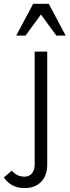

<svg xmlns="http://www.w3.org/2000/svg" viewBox="-90 -753 357 985"><path d="M247.1 -570.3H199.2L120.1 -678.7L41 -570.3H-6.8L80.1 -733.4H160.2ZM152.3 91.8Q152.3 147.5 121.1 179.7Q89.8 211.9 36.1 211.9Q-33.2 211.9 -70.3 157.2L-29.3 122.1Q-3.9 153.3 36.1 153.3Q59.6 153.3 73.7 136.7Q87.9 120.1 87.9 91.8V-488.3H152.3Z"/></svg>

Font: Lohit Devanagari
Style: Regular
Weight: 400
Version: 2.95.4